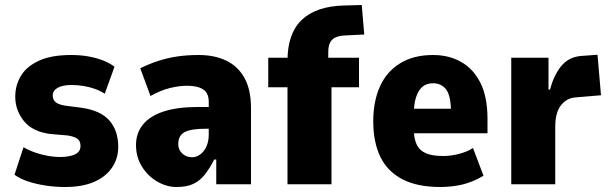

<svg xmlns="http://www.w3.org/2000/svg" viewBox="-20 -737 2447 768"><path d="M241 11Q199 11 161 5Q123 -1 91.5 -11.5Q60 -22 38 -38L74 -148Q99 -134 124.5 -125.5Q150 -117 174.5 -113Q199 -109 218 -109Q258 -109 280 -119.5Q302 -130 302 -153Q302 -172 291 -181Q280 -190 252 -195L182 -201Q110 -210 75.5 -253Q41 -296 41 -350Q41 -396 63.5 -433.5Q86 -471 135.5 -494Q185 -517 265 -517Q303 -517 335.5 -511Q368 -505 394 -494.5Q420 -484 438 -470L399 -362Q383 -373 361 -381Q339 -389 314.5 -393Q290 -397 266 -397Q231 -397 211 -386Q191 -375 191 -355Q191 -337 203.5 -327.5Q216 -318 243 -314L306 -306Q383 -295 418 -254.5Q453 -214 453 -150Q453 -102 427 -65Q401 -28 354 -8.5Q307 11 241 11Z M686 11Q646 11 608.5 -11Q571 -33 547.5 -71Q524 -109 524 -157Q524 -205 552.5 -239.5Q581 -274 636 -291.5Q691 -309 770 -309H834V-222H802Q774 -222 754 -219Q734 -216 720.5 -209.5Q707 -203 700 -191Q693 -179 693 -160Q693 -138 709 -123Q725 -108 749 -108Q765 -108 780.5 -119Q796 -130 805.5 -150.5Q815 -171 815 -200V-329Q815 -365 792.5 -379.5Q770 -394 728 -394Q697 -394 660 -385Q623 -376 582 -353L541 -464Q580 -483 616.5 -494.5Q653 -506 691.5 -511.5Q730 -517 775 -517Q838 -517 885 -494.5Q932 -472 958 -425Q984 -378 984 -304V0H845V-99H837Q819 -64 799.5 -39Q780 -14 753.5 -1.5Q727 11 686 11Z M1130 0V-388H1053V-506H1175L1130 -456V-495Q1130 -603 1187 -657.5Q1244 -712 1356 -715L1427 -717L1437 -599L1357 -595Q1338 -594 1323.5 -588Q1309 -582 1301 -568Q1293 -554 1293 -527V-477L1258 -506H1416V-388H1306V0Z M1741 11Q1649 11 1589.5 -20Q1530 -51 1501.5 -109.5Q1473 -168 1473 -252Q1473 -331 1499.5 -390.5Q1526 -450 1580 -483.5Q1634 -517 1712 -517Q1777 -517 1826 -488.5Q1875 -460 1902.5 -404Q1930 -348 1930 -261V-204H1614V-302H1794L1784 -286Q1784 -353 1765 -378.5Q1746 -404 1712 -404Q1687 -404 1670.5 -390.5Q1654 -377 1644.5 -349Q1635 -321 1635 -276V-223Q1635 -185 1646 -160.5Q1657 -136 1682.5 -124.5Q1708 -113 1753 -113Q1784 -113 1816.5 -121.5Q1849 -130 1872 -145L1914 -34Q1870 -8 1828 1.5Q1786 11 1741 11Z M2025 0V-506H2174V-379H2180Q2195 -435 2224 -471.5Q2253 -508 2302 -513L2370 -518L2384 -356L2278 -347Q2244 -343 2222.5 -314Q2201 -285 2201 -230V0Z"/></svg>

Font: Nunito Sans 7pt Condensed Black
Style: Regular
Weight: 900
Width: 3
Designer: Vernon Adams
Foundry: Vernon Adams
Version: Version 3.101;gftools[0.9.27]